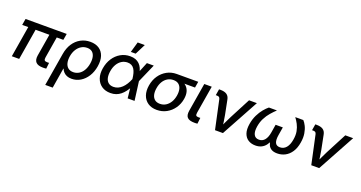

<svg xmlns="http://www.w3.org/2000/svg" viewBox="-46 -1529 4743 2525"><g transform="rotate(20 2325.5 -266.0)"><path d="M500.5 1Q428.7 1 399.7 -30.3Q370.6 -61.5 380.4 -125L442.4 -498H545.4L485.8 -137.7Q481 -108.9 490.2 -96.7Q499.5 -84.5 527.8 -84.5Q536.1 -84.5 542.2 -84.7Q548.3 -85 554.2 -85.4L544.9 -1.5Q535.2 -0.5 523.9 0.2Q512.7 1 500.5 1ZM64 0 146.5 -498H249.5L167 0ZM51.3 -434.1 66.4 -522.5H642.1L627 -434.1Z M606 204.1 682.6 -256.3Q696.8 -342.3 737.1 -403.8Q777.3 -465.3 837.9 -498.5Q898.4 -531.7 971.7 -531.7Q1045.4 -531.7 1095 -499Q1144.5 -466.3 1164.8 -405.8Q1185.1 -345.2 1171.4 -261.7Q1158.2 -180.2 1119.6 -119.1Q1081.1 -58.1 1024.9 -23.9Q968.8 10.3 902.3 10.3Q863.8 10.3 835.9 -1.2Q808.1 -12.7 789.1 -33Q770 -53.2 759.3 -79.6H756.8L710.4 204.1ZM892.6 -79.1Q937 -79.1 972.9 -101.6Q1008.8 -124 1032.7 -165Q1056.6 -206.1 1065.9 -261.2Q1075.2 -316.9 1065.9 -357.7Q1056.6 -398.4 1030 -420.7Q1003.4 -442.9 959.5 -442.9Q915 -442.9 877.9 -420.4Q840.8 -397.9 815.7 -357.2Q790.5 -316.4 781.2 -261.7Q772.5 -206.5 782.7 -165.3Q793 -124 821 -101.6Q849.1 -79.1 892.6 -79.1Z M1446.3 11.7Q1373 11.7 1322.8 -23.2Q1272.5 -58.1 1251 -119.4Q1229.5 -180.7 1242.7 -259.8Q1255.9 -340.3 1295.7 -401.6Q1335.4 -462.9 1395.8 -497.8Q1456.1 -532.7 1529.8 -532.7Q1572.3 -532.7 1604.5 -520.5Q1636.7 -508.3 1659.7 -485.6Q1682.6 -462.9 1696.8 -431.9Q1710.9 -400.9 1717.3 -363.8H1748L1746.6 -267.1L1781.7 0H1685.1L1656.7 -262.7Q1652.3 -304.2 1643.3 -337.6Q1634.3 -371.1 1619.1 -394.5Q1604 -418 1581.1 -430.7Q1558.1 -443.4 1525.4 -443.4Q1480.5 -443.4 1443.8 -420.9Q1407.2 -398.4 1382.3 -357.2Q1357.4 -315.9 1348.1 -260.3Q1338.9 -204.6 1348.1 -163.8Q1357.4 -123 1384.8 -100.6Q1412.1 -78.1 1456.5 -78.1Q1489.7 -78.1 1519.3 -91.3Q1548.8 -104.5 1574 -128.4Q1599.1 -152.3 1620.1 -185.8Q1641.1 -219.2 1657.2 -259.8L1764.2 -522.5H1860.4L1745.1 -259.8L1713.9 -160.2H1684.1Q1664.1 -123 1640.4 -91.6Q1616.7 -60.1 1588.1 -36.9Q1559.6 -13.7 1524.4 -1Q1489.3 11.7 1446.3 11.7ZM1515.1 -588.9 1557.6 -736.3H1657.2L1583 -588.9Z M2094.2 11.7Q2020 11.7 1969.7 -22.5Q1919.4 -56.6 1898.2 -116.9Q1877 -177.2 1890.1 -256.3Q1903.3 -335.9 1944.3 -395.5Q1985.4 -455.1 2046.6 -488.8Q2107.9 -522.5 2182.1 -522.5H2482.9L2468.8 -437H2263.7L2169.9 -433.1Q2125 -433.1 2088.6 -411.1Q2052.2 -389.2 2028.3 -349.6Q2004.4 -310.1 1995.6 -256.3Q1986.8 -203.6 1996.3 -163.3Q2005.9 -123 2033.7 -100.3Q2061.5 -77.6 2106.9 -77.6Q2152.3 -77.6 2188.7 -100.3Q2225.1 -123 2249.3 -163.3Q2273.4 -203.6 2282.2 -256.3Q2291 -310.1 2281 -349.6Q2271 -389.2 2243.4 -411.1Q2215.8 -433.1 2170.4 -433.1L2174.8 -475.1Q2226.6 -475.1 2269.3 -461.4Q2312 -447.8 2341.6 -419.7Q2371.1 -391.6 2383.1 -348.6Q2395 -305.7 2385.3 -246.6Q2373 -172.9 2332.3 -114.3Q2291.5 -55.7 2230.2 -22Q2168.9 11.7 2094.2 11.7Z M2622.6 1Q2547.4 1 2519 -28.8Q2490.7 -58.6 2501.5 -125L2567.4 -522.5H2671.9L2607.9 -137.7Q2603 -106.9 2611.1 -95.9Q2619.1 -85 2647.5 -85Q2653.8 -85 2660.2 -85.2Q2666.5 -85.4 2670.9 -85.9L2661.1 -1.5Q2653.3 -0.5 2643.3 0.2Q2633.3 1 2622.6 1Z M2907.7 0 2821.3 -401.9Q2816.9 -420.9 2806.9 -428.7Q2796.9 -436.5 2775.9 -436.5H2759.8L2773.9 -523.4H2792.5Q2851.1 -523.4 2883.1 -501.5Q2915 -479.5 2923.3 -432.6L2962.9 -233.4Q2971.2 -190.9 2976.8 -148.4Q2982.4 -106 2988.3 -64H2961.9Q2981.9 -106 3001.7 -148.4Q3021.5 -190.9 3043 -233.4L3193.8 -522.5H3303.7L3018.6 0Z M3473.6 7.8Q3415.5 7.8 3372.8 -19Q3330.1 -45.9 3311.5 -99.4Q3293 -152.8 3306.2 -233.4Q3317.9 -303.7 3345.9 -360.6Q3374 -417.5 3408.2 -458.5Q3442.4 -499.5 3472.2 -522.5H3584.5Q3548.3 -488.8 3512.5 -447.5Q3476.6 -406.2 3449.5 -354.2Q3422.4 -302.2 3411.6 -236.8Q3399.4 -161.6 3420.2 -120.8Q3440.9 -80.1 3492.2 -80.1Q3541 -80.1 3571.5 -117.2Q3602.1 -154.3 3613.8 -225.1L3632.3 -339.4H3733.4L3714.4 -225.1Q3702.6 -154.3 3719 -117.2Q3735.4 -80.1 3784.7 -80.1Q3837.9 -80.1 3872.3 -120.6Q3906.7 -161.1 3918.9 -236.3Q3930.2 -301.8 3920.2 -353.8Q3910.2 -405.8 3888.2 -447.3Q3866.2 -488.8 3840.8 -522.5H3953.1Q3975.6 -499.5 3996.1 -458.3Q4016.6 -417 4025.9 -360.4Q4035.2 -303.7 4023.4 -233.4Q4010.3 -152.8 3974.9 -99.1Q3939.5 -45.4 3888.9 -18.8Q3838.4 7.8 3778.8 7.8Q3729 7.8 3698.5 -10Q3668 -27.8 3653.8 -59.3Q3639.6 -90.8 3637.7 -131.3H3656.2Q3641.1 -90.3 3616.9 -58.8Q3592.8 -27.3 3557.4 -9.8Q3522 7.8 3473.6 7.8Z M4254.9 0 4168.5 -401.9Q4164.1 -420.9 4154.1 -428.7Q4144 -436.5 4123 -436.5H4106.9L4121.1 -523.4H4139.6Q4198.2 -523.4 4230.2 -501.5Q4262.2 -479.5 4270.5 -432.6L4310.1 -233.4Q4318.4 -190.9 4324 -148.4Q4329.6 -106 4335.4 -64H4309.1Q4329.1 -106 4348.9 -148.4Q4368.7 -190.9 4390.1 -233.4L4541 -522.5H4650.9L4365.7 0Z"/></g></svg>

Font: Inter 28pt Medium
Style: Italic
Weight: 500
Italic angle: -9.3988°
Designer: Rasmus Andersson
Foundry: rsms
Version: Version 4.001;git-66647c0bb